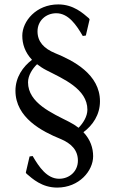

<svg xmlns="http://www.w3.org/2000/svg" viewBox="-20 -678 523 870"><path d="M125 -407C84 -376 50 -328 50 -267C50 -144 172 -82 253 -49C304 -28 333 3 333 50C333 98 295 132 248 132C193 132 157 79 128 29L114 31L97 104L100 109C127 132 170 172 239 172C339 172 402 96 402 30C402 -7 390 -45 358 -79C400 -110 433 -158 433 -219C433 -342 311 -404 230 -437C179 -458 150 -489 150 -536C150 -584 188 -618 235 -618C290 -618 326 -565 355 -515L369 -517L386 -590L383 -595C356 -618 313 -658 244 -658C144 -658 81 -582 81 -516C81 -479 93 -441 125 -407ZM148 -387C160 -378 174 -368 190 -360C266 -321 376 -275 376 -181C376 -150 356 -119 336 -99C323 -109 309 -118 293 -126C217 -165 107 -211 107 -305C107 -336 127 -367 148 -387Z"/></svg>

Font: Libertinus Sans
Style: Regular
Weight: 400
Designer: Philipp H. Poll, Khaled Hosny
Foundry: Caleb Maclennan
Version: Version 7.050;RELEASE